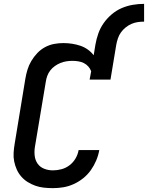

<svg xmlns="http://www.w3.org/2000/svg" viewBox="-20 -966 766 994"><path d="M254 8Q230 8 207 5.5Q184 3 163 -4.5Q142 -12 123.5 -23.5Q105 -35 90.5 -51.5Q76 -68 67 -88Q58 -108 53.5 -130Q49 -152 50.5 -175.5Q52 -199 56 -222L111 -557Q115 -581 122 -604.5Q129 -628 142 -650Q155 -672 173 -691Q191 -710 213.5 -722Q236 -734 260 -738.5Q284 -743 308 -743Q331 -743 353.5 -739.5Q376 -736 396.5 -729Q417 -722 434.5 -709.5Q452 -697 465 -680L474 -735Q479 -764 489 -792.5Q499 -821 516.5 -846Q534 -871 558 -891.5Q582 -912 610 -924Q638 -936 667.5 -941Q697 -946 726 -946V-854Q709 -854 692.5 -851.5Q676 -849 660 -842Q644 -835 630 -823.5Q616 -812 606 -798Q596 -784 590.5 -767.5Q585 -751 582 -735L552 -554H444L452 -597Q447 -611 437 -622Q427 -633 414 -639.5Q401 -646 385.5 -648.5Q370 -651 355 -651Q339 -651 323.5 -648.5Q308 -646 293 -640Q278 -634 264 -624Q250 -614 240 -601Q230 -588 224.5 -572.5Q219 -557 217 -542L161 -207Q157 -184 159.5 -160.5Q162 -137 174.5 -119Q187 -101 208.5 -92.5Q230 -84 254 -84Q276 -84 298.5 -90Q321 -96 340 -110.5Q359 -125 371 -145.5Q383 -166 387 -189H494Q489 -161 478 -135Q467 -109 450.5 -85.5Q434 -62 411 -43.5Q388 -25 361.5 -13Q335 -1 308 3.5Q281 8 254 8Z"/></svg>

Font: Iosevka Curly SmBdExObl
Style: Regular
Weight: 600
Width: 7
Italic angle: -9°
Monospace: yes
Designer: Belleve Invis
Foundry: Belleve Invis
Version: Version 11.1.0; ttfautohint (v1.8.3)